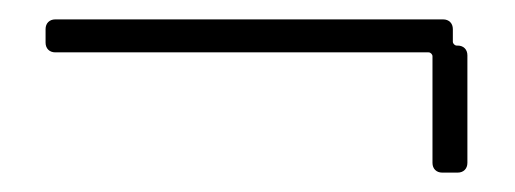

<svg xmlns="http://www.w3.org/2000/svg" viewBox="-20 -356 531 198"><path d="M447 -313V-326C447 -332 443 -336 437 -336H37C31 -336 27 -332 27 -326V-312C27 -306 31 -302 37 -302H422C424 -302 426 -300 426 -298V-188C426 -182 430 -178 436 -178H452C458 -178 462 -182 462 -188V-299C462 -305 458 -309 452 -309H451C449 -309 447 -311 447 -313Z"/></svg>

Font: Barlow ExtraLight
Style: Regular
Weight: 275
Designer: Jeremy Tribby
Foundry: Tribby Type
Version: Version 1.422;hotconv 1.0.109;makeotfexe 2.5.65596